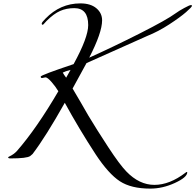

<svg xmlns="http://www.w3.org/2000/svg" viewBox="-20 -906 1152 1132"><path d="M370 -448 396 -494Q365 -486 350 -478Q357 -465 370 -448ZM248 -450 228 -446Q220 -446 220 -454.5Q220 -463 414 -528Q500 -685 500 -758Q500 -858 418 -858Q372 -858 334.5 -841.5Q297 -825 254 -782Q249 -777 244 -771Q235 -760 232 -760Q226 -760 226 -767Q226 -774 248 -796Q335 -886 454 -886Q514 -886 548 -857.5Q582 -829 582 -786Q582 -714 506 -566Q644 -628 803.5 -708.5Q963 -789 1016 -828Q1035 -842 1066.5 -859Q1098 -876 1105 -876Q1112 -876 1112 -872Q1112 -865 1077 -834.5Q1042 -804 977.5 -762Q913 -720 848 -694L490 -534L408 -384Q424 -357 454 -306Q482 -256 500 -226Q551 -141 618.5 -38Q686 65 725 105Q801 184 890.5 184Q980 184 1074 112Q1078 108 1081 108Q1084 108 1084 110Q1084 139 1011.5 172.5Q939 206 866 206Q753 206 686.5 162.5Q620 119 544 4Q445 -148 362 -300Q249 -99 172 2Q164 10 158 14Q138 28 42 28Q28 28 28 22Q28 20 34 17Q62 4 80 -16Q196 -149 324 -368Q308 -395 284 -422.5Q260 -450 248 -450Z"/></svg>

Font: Miama
Style: Regular
Weight: 400
Italic angle: 16.5°
Designer: Linus Romer
Foundry: Linus Romer
Version: 0.32